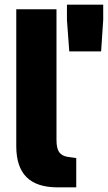

<svg xmlns="http://www.w3.org/2000/svg" viewBox="-20 -803 464 826"><path d="M50 -174V-763H223V-201Q223 -165 234.5 -148.5Q246 -132 272 -128L308 -123V3H228Q138 3 94 -41Q50 -85 50 -174ZM268 -717V-783H424V-717L415 -582H278Z"/></svg>

Font: Exo ExtraBold
Style: Regular
Weight: 800
Designer: Natanael Gama
Foundry: Natanael Gama
Version: Version 1.500